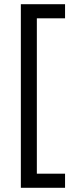

<svg xmlns="http://www.w3.org/2000/svg" viewBox="-20 -769 369 912"><path d="M289 -749V-682H155V56H289V123H79V-749Z"/></svg>

Font: Titillium Web
Style: Regular
Weight: 400
Version: Version 1.001;PS 57.000;hotconv 1.0.70;makeotf.lib2.5.55311